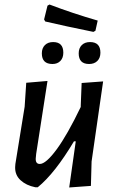

<svg xmlns="http://www.w3.org/2000/svg" viewBox="-20 -825 518 849"><path d="M393 -684Q265 -710 180 -730L175 -739L190 -800L199 -805Q301 -766 412 -734L402 -689ZM212 -542Q165 -542 165 -589Q165 -612 178.5 -625.5Q192 -639 215 -639Q260 -639 260 -592Q260 -569 247 -555.5Q234 -542 212 -542ZM374 -542Q328 -542 328 -589Q328 -612 341.5 -625.5Q355 -639 378 -639Q424 -639 424 -592Q424 -569 410.5 -555.5Q397 -542 374 -542ZM190 -467 140 -145 138 -124Q137 -100 156 -100Q183 -100 230.5 -164.5Q278 -229 337 -352V-357L341 -458L436 -465L385 -111L382 -3L286 4L315 -200H307Q223 -59 147 3H136Q96 -5 71 -28Q46 -51 47 -86L48 -100L89 -353L96 -459Z"/></svg>

Font: Alegreya Sans SC Medium
Style: Italic
Weight: 500
Italic angle: -7°
Designer: Juan Pablo del Peral
Foundry: Huerta Tipografica
Version: Version 2.007